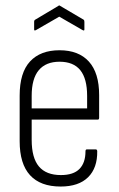

<svg xmlns="http://www.w3.org/2000/svg" viewBox="-20 -675 434 703"><path d="M202 8Q128 8 90 -33.5Q52 -75 52 -158V-325Q52 -409 90 -450Q128 -491 198 -491Q268 -491 305.5 -449.5Q343 -408 343 -327V-244Q343 -237 338 -237H96V-163Q96 -97 122.5 -65.5Q149 -34 203 -34Q249 -34 271 -56.5Q293 -79 293 -121Q293 -128 298 -128H331Q335 -128 336 -122Q337 -60 302.5 -26Q268 8 202 8ZM96 -278H299V-324Q299 -387 274 -418Q249 -449 198 -449Q148 -449 122 -418Q96 -387 96 -324ZM112 -565Q105 -561 105 -567V-595Q105 -601 109 -603L193 -653Q197 -657 201 -653L286 -603Q289 -601 289 -595V-567Q289 -561 282 -565L197 -614Z"/></svg>

Font: Sofia Sans Condensed Light
Style: Regular
Weight: 300
Designer: Botio Nikoltchev, Ani Petrova
Foundry: lettersoup
Version: Version 4.101